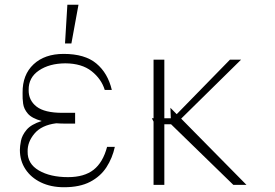

<svg xmlns="http://www.w3.org/2000/svg" viewBox="-20 -780 1159 810"><path d="M296.9 -258.5H258.5Q236.5 -258.5 217.3 -259.9Q155.2 -252.1 125.4 -216.4Q95.5 -180.8 96.6 -140.6Q95.5 -89.1 143.8 -60.9Q192.1 -32.7 267 -32.7Q335.2 -32.7 374.8 -63.7Q414.4 -94.8 431.8 -160.5H464.5Q454.2 -113.3 429.2 -74.6Q404.1 -35.9 360.4 -13Q316.8 9.9 250 9.9Q195 9.9 152.9 -10.3Q110.8 -30.5 87.4 -66.1Q63.9 -101.6 63.9 -147.7Q63.9 -162.3 68.4 -185.7Q72.8 -209.2 92 -232.2Q111.2 -255.3 155.9 -269.5Q114.3 -280.9 97.5 -300.6Q80.6 -320.3 77.6 -342.7Q74.6 -365.1 75.3 -384.6Q75.3 -387.8 75.3 -389.2Q74.6 -464.5 121.4 -508.5Q168.3 -552.6 248.6 -552.6Q338.1 -552.6 386.5 -512.1Q435 -471.6 451.7 -400.6H421.9Q407.7 -447.1 366.3 -479.8Q324.9 -512.4 255.7 -512.8Q188.2 -512.4 144.2 -482.6Q100.1 -452.8 100.9 -400.6Q100.1 -356.9 134.1 -330.4Q168 -304 242.9 -304H296.9ZM254.3 -596.6 264.2 -759.9H311.1L281.2 -596.6Z M673.3 -528.4V-281.2H700.6L698.9 -325.3L725.5 -298.3L950.3 -528.4H997.2L744.3 -279.5L1019.9 0H964.5L701.7 -255.7H673.3V0H627.8V-267L620.7 -281.2H627.8V-528.4Z"/></svg>

Font: Inter UI Thin
Style: Regular
Weight: 100
Designer: Rasmus Andersson
Foundry: rsms
Version: 3.2;8d6f07862